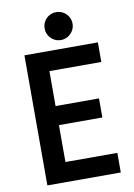

<svg xmlns="http://www.w3.org/2000/svg" viewBox="-99 -984 732 1046"><g transform="rotate(-10 267.0 -460.5)"><path d="M76.2 -719.7H482.4V-611.3H195.3V-418H435.5V-312.5H195.3V-108.4H482.4V0H76.2ZM210 -844.2Q210 -865.7 220.2 -883.3Q230.5 -900.9 248 -911.1Q265.6 -921.4 287.1 -921.4Q308.1 -921.4 325.7 -911.1Q343.3 -900.9 353.8 -883.3Q364.3 -865.7 364.3 -844.2Q364.3 -823.2 353.8 -805.7Q343.3 -788.1 325.7 -777.6Q308.1 -767.1 287.1 -767.1Q265.6 -767.1 248 -777.6Q230.5 -788.1 220.2 -805.7Q210 -823.2 210 -844.2Z"/></g></svg>

Font: Reddit Sans Chocolate SemiBold
Style: Regular
Weight: 600
Designer: Stephen Hutchings
Foundry: Reddit
Version: Version 1.011